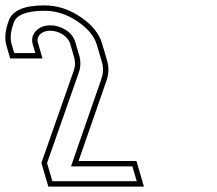

<svg xmlns="http://www.w3.org/2000/svg" viewBox="-138 -693 807 713"><path d="M396.5 0 368.7 -95H153.7L255.5 -388C264.6 -412.9 268.5 -437.7 259.1 -470L241.2 -531C230.3 -568.3 203.6 -601.3 161 -630C118.5 -658.7 73.9 -673 27.2 -673C-47 -673 -91 -654.7 -104.8 -618C-118.7 -581.3 -121.8 -550 -114.2 -524L-100.2 -476H19.8L2.6 -535C-3.9 -557 14.6 -579 48.4 -579C80.2 -579 114.4 -558.7 122.5 -531L137.1 -481C142 -464.3 141.7 -448 136.4 -432L15.7 -88L41.5 0ZM369.8 -20 56.5 -20 36.7 -87.4 155.3 -425.5C162 -445.7 162.2 -466.3 156.3 -486.6L141.7 -536.6C130.2 -575.9 87 -599 48.4 -599C39.9 -599 31.9 -597.9 24.5 -595.7C-5.2 -587.1 -25.5 -559.6 -16.6 -529.4L-6.9 -496H-85.2L-95 -529.6C-101 -549.9 -99.1 -576.7 -86.1 -610.9C-77.2 -634.6 -45.6 -653 27.2 -653C69.7 -653 110.1 -640.2 149.9 -613.4C189.8 -586.5 212.8 -557.1 222 -525.4L239.9 -464.4C248 -436.5 245 -417.5 236.7 -394.7L125.6 -75H353.7Z"/></svg>

Font: Din Kursivschrift
Style: BreitLeftGho
Weight: 400
Version: Version 1.089